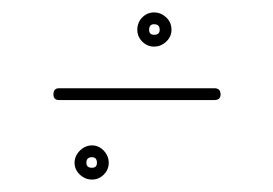

<svg xmlns="http://www.w3.org/2000/svg" viewBox="-20 -294 440 309"><path d="M66 -142Q66 -152 75 -152Q137 -152 200 -152Q263 -152 325 -152Q335 -152 335 -142Q335 -133 325 -133Q263 -133 200 -133Q137 -133 75 -133Q66 -133 66 -142ZM128 -41Q119 -41 119 -32Q119 -24 128 -24Q136 -24 136 -32Q136 -41 128 -41ZM128 -60Q139 -60 147 -51.5Q155 -43 155 -32Q155 -21 147 -13Q139 -5 128 -5Q117 -5 108.5 -13Q100 -21 100 -32Q100 -43 108.5 -51.5Q117 -60 128 -60ZM228 -255Q220 -255 220 -246Q220 -238 228 -238Q237 -238 237 -246Q237 -255 228 -255ZM228 -274Q239 -274 247.5 -266Q256 -258 256 -246Q256 -235 247.5 -227Q239 -219 228 -219Q217 -219 209 -227Q201 -235 201 -246Q201 -258 209 -266Q217 -274 228 -274Z"/></svg>

Font: FRB American Cursive Guidelines Extralight
Style: Italic
Weight: 200
Italic angle: -25°
Version: Version 2.0;Modular Font Editor K font №1